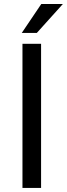

<svg xmlns="http://www.w3.org/2000/svg" viewBox="-20 -927 330 947"><path d="M183.6 -907.2H290L161.6 -764.6H87.4ZM182.6 0H90.8V-710.9H182.6Z"/></svg>

Font: Robert Sans Medium
Style: Regular
Weight: 500
Designer: Christian Robertson (extended by Adam Twardoch)
Foundry: Google
Version: Version 12.135;April 2, 2019;FontCreator 11.5.0.2425 64-bit;